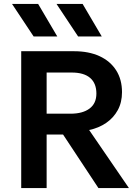

<svg xmlns="http://www.w3.org/2000/svg" viewBox="-20 -962 712 982"><path d="M88.5 0V-700H359.5Q434 -700 489 -674.8Q544 -649.5 574 -602.5Q604 -555.5 604 -490.5Q604 -438.5 582.5 -399Q561 -359.5 523.2 -333.5Q485.5 -307.5 436 -297L639.5 0H483.5L302.5 -274H218.5V0ZM218.5 -380.5H340.5Q403 -380.5 438 -406.8Q473 -433 473 -483.5Q473 -536 441 -563.5Q409 -591 347 -591H218.5ZM500.5 -775.5H379.5L269 -942H402.5ZM273 -775.5H152L41.5 -942H175Z"/></svg>

Font: Geologica Medium
Style: Regular
Weight: 500
Designer: Sindre Bremnes, Frode Helland
Foundry: Monokrom Skriftforlag AS
Version: Version 1.010;gftools[0.9.28]